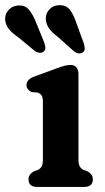

<svg xmlns="http://www.w3.org/2000/svg" viewBox="-74 -741 415 761"><path d="M237 -448.5V-109.5Q237 -89.5 242.5 -80.8Q248 -72 257 -67.5L271.5 -62.5Q294 -50.5 294 -30.5Q294 0 259 0H74Q39 0 39 -30.5Q39 -50.5 61.5 -62.5L76 -67.5Q85.5 -72 90.8 -80.8Q96 -89.5 96 -109.5V-338Q96 -356 90.5 -363.2Q85 -370.5 75.5 -374L52.5 -376Q31 -385 31 -404Q31 -426 61.5 -437.5L150.5 -470Q168 -476.5 180.5 -480Q193 -483.5 206.5 -483.5Q220.5 -483.5 228.8 -473.8Q237 -464 237 -448.5ZM229.5 -647.5 258.5 -568Q261.5 -557 261.8 -548.2Q262 -539.5 254.5 -533.5Q247 -528 237.2 -529.5Q227.5 -531 219.5 -537.5L155 -595Q131.5 -612.5 120.2 -628.8Q109 -645 107.5 -665Q106.5 -686.5 121 -703Q135.5 -719.5 159.5 -720.5Q189 -721.5 204 -701Q219 -680.5 229.5 -647.5ZM69.5 -650.5 101.5 -572Q105 -561.5 105.8 -552.5Q106.5 -543.5 99.5 -537Q92.5 -531 82.8 -532Q73 -533 64 -539L-2 -593.5Q-26 -610 -38.2 -625.2Q-50.5 -640.5 -53.5 -661Q-55.5 -682.5 -41.8 -699.5Q-28 -716.5 -4.5 -719Q24.5 -722 40.8 -702.5Q57 -683 69.5 -650.5Z"/></svg>

Font: Fraunces 9pt S100 SemiBold
Style: Regular
Weight: 600
Version: Version 1.000; ttfautohint (v1.8.3)